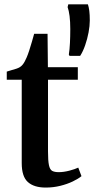

<svg xmlns="http://www.w3.org/2000/svg" viewBox="-20 -836 425 866"><path d="M186 10Q133.5 10 105.8 -14.8Q78 -39.5 78 -100.5V-476.5H10.5V-513Q20 -516.5 31.5 -519.5Q43 -522.5 53.5 -526Q64 -529.5 70 -533.5Q77 -538 82.2 -544.5Q87.5 -551 91.8 -559.2Q96 -567.5 100.5 -577.5Q105.5 -589 111.8 -608.2Q118 -627.5 124 -648Q130 -668.5 134 -683.5H194.5L196 -533H331V-476.5H196.5V-153.5Q196.5 -111 200.8 -91Q205 -71 215.5 -65.2Q226 -59.5 245 -59.5Q267 -59.5 292.8 -66.2Q318.5 -73 333 -80L347.5 -41.5Q333 -29.5 308 -17.5Q283 -5.5 251.8 2.2Q220.5 10 186 10ZM341.5 -584H293.5L290.5 -590Q294 -612 295.5 -642Q297 -672 297 -705Q297 -738 293.8 -763.5Q290.5 -789 285 -804L288 -816.5H376.5Q380.5 -804.5 382.8 -787.2Q385 -770 385 -743.5Q385 -719.5 379.5 -690Q374 -660.5 364.2 -632.2Q354.5 -604 341.5 -584Z"/></svg>

Font: Merriweather 72pt SemiBold
Style: Regular
Weight: 600
Version: Version 2.100